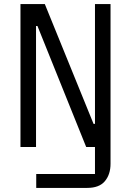

<svg xmlns="http://www.w3.org/2000/svg" viewBox="-20 -718 640 938"><path d="M80 0V-698H199L437 -113H444V-698H520V82Q520 134 492.5 167Q465 200 406 200H157V132H444V0H401L163 -591H156V0Z"/></svg>

Font: Lilex Nerd Font
Style: Regular
Weight: 400
Designer: Mike Abbink, Paul van der Laan, Pieter van Rosmalen, Mikhael Khrustik
Foundry: Mikhael Khrustik
Version: Version 2.400; ttfautohint (v1.8.4.7-5d5b);Nerd Fonts 3.3.0